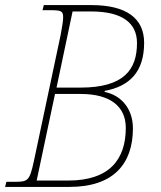

<svg xmlns="http://www.w3.org/2000/svg" viewBox="-36 -734 631 754"><path d="M-16 0H237C409 0 486 -90 486 -230C486 -307 440 -360 375 -373V-377C473 -395 530 -452 530 -566C530 -661 462 -714 323 -714H136L131 -694H161C207 -694 212 -690 212 -664C212 -654 208 -627 202 -596L97 -101C80 -23 74 -20 20 -20H-11ZM280 -390H186L249 -689H322C445 -689 502 -643 502 -565C502 -460 450 -390 280 -390ZM232 -25H108L180 -365H281C397 -365 458 -316 458 -232C458 -107 393 -25 232 -25Z"/></svg>

Font: Noto Serif SemiCondensed Thin
Style: Italic
Weight: 100
Width: 4
Italic angle: -12°
Designer: Monotype Design Team
Foundry: Monotype Imaging Inc.
Version: Version 2.013